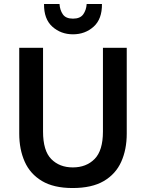

<svg xmlns="http://www.w3.org/2000/svg" viewBox="-20 -934 736 968"><path d="M346 14Q251 14 191.5 -21.5Q132 -57 104.5 -119Q77 -181 77 -260V-693H197V-271Q197 -174 238.5 -132Q280 -90 347 -90Q415 -90 457 -132.5Q499 -175 499 -271V-693H619V-260Q619 -180 591 -118Q563 -56 503 -21Q443 14 346 14ZM348 -761Q287 -761 244 -799.5Q201 -838 202 -914H280Q282 -883 297 -861.5Q312 -840 348 -840Q384 -840 399.5 -861.5Q415 -883 417 -914H494Q495 -838 452 -799.5Q409 -761 348 -761Z"/></svg>

Font: Ubuntu Sans SemiBold
Style: Regular
Weight: 600
Designer: Dalton Maag Ltd
Foundry: Dalton Maag Ltd
Version: Version 1.006; ttfautohint (v1.8.4.7-5d5b)